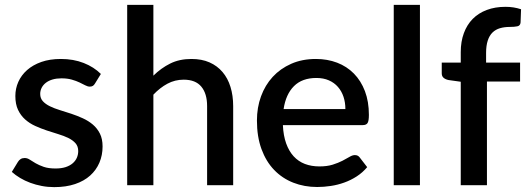

<svg xmlns="http://www.w3.org/2000/svg" viewBox="-20 -760 2166 788"><path d="M370 -417.5Q366 -410.5 361 -407.5Q356 -404.5 348.5 -404.5Q340 -404.5 330 -409.8Q320 -415 306.5 -421.5Q293 -428 274.8 -433.2Q256.5 -438.5 232 -438.5Q212 -438.5 195.8 -433.8Q179.5 -429 168.2 -420.2Q157 -411.5 151 -399.8Q145 -388 145 -374.5Q145 -356.5 156 -344.5Q167 -332.5 185 -323.8Q203 -315 226 -308Q249 -301 273 -293Q297 -285 320 -274.5Q343 -264 361 -248.8Q379 -233.5 390 -211.8Q401 -190 401 -159Q401 -123 388 -92.5Q375 -62 350 -39.5Q325 -17 287.8 -4.5Q250.5 8 202.5 8Q176 8 151.2 3.2Q126.5 -1.5 104.2 -9.8Q82 -18 62.8 -29.5Q43.5 -41 28.5 -54.5L53.5 -95.5Q58 -103 64.8 -107.2Q71.5 -111.5 81.5 -111.5Q92 -111.5 102.2 -104.8Q112.5 -98 126.2 -90Q140 -82 159.5 -75.2Q179 -68.5 208 -68.5Q232 -68.5 249.5 -74.2Q267 -80 278.5 -90Q290 -100 295.5 -112.8Q301 -125.5 301 -140Q301 -159.5 290 -172Q279 -184.5 260.8 -193.5Q242.5 -202.5 219.2 -209.5Q196 -216.5 172 -224.5Q148 -232.5 124.8 -243Q101.5 -253.5 83.2 -269.8Q65 -286 54 -309.2Q43 -332.5 43 -366Q43 -396.5 55.2 -424Q67.5 -451.5 91.2 -472.5Q115 -493.5 149.8 -505.8Q184.5 -518 230 -518Q281.5 -518 323.5 -501.5Q365.5 -485 394 -456.5Z M609.5 -449.5Q641 -480.5 678.5 -499.2Q716 -518 766 -518Q808 -518 839.8 -504Q871.5 -490 893.2 -464.5Q915 -439 926 -403.2Q937 -367.5 937 -324.5V0H830V-324.5Q830 -376 806.2 -404.5Q782.5 -433 734 -433Q698 -433 667.2 -416.5Q636.5 -400 609.5 -371.5V0H502V-740H609.5Z M1397.5 -312.5Q1397.5 -339.5 1389.8 -362.8Q1382 -386 1367 -403.2Q1352 -420.5 1329.8 -430.2Q1307.5 -440 1278.5 -440Q1220 -440 1186.5 -406.5Q1153 -373 1144 -312.5ZM1141 -246.5Q1143 -203 1154.5 -171.2Q1166 -139.5 1185.2 -118.5Q1204.5 -97.5 1231.2 -87.2Q1258 -77 1291 -77Q1322.5 -77 1345.5 -84.2Q1368.5 -91.5 1385.5 -100.2Q1402.5 -109 1414.5 -116.2Q1426.5 -123.5 1436.5 -123.5Q1449.5 -123.5 1456.5 -113.5L1487 -74Q1468 -51.5 1444 -36Q1420 -20.5 1393 -10.8Q1366 -1 1337.5 3.2Q1309 7.5 1282 7.5Q1229 7.5 1183.8 -10.2Q1138.5 -28 1105.2 -62.5Q1072 -97 1053.2 -148Q1034.5 -199 1034.5 -265.5Q1034.5 -318.5 1051.2 -364.5Q1068 -410.5 1099.2 -444.5Q1130.5 -478.5 1175.2 -498.2Q1220 -518 1276.5 -518Q1323.5 -518 1363.5 -502.8Q1403.5 -487.5 1432.5 -458Q1461.5 -428.5 1477.8 -385.8Q1494 -343 1494 -288.5Q1494 -263.5 1488.5 -255Q1483 -246.5 1468.5 -246.5Z M1703.5 -740V0H1596V-740Z M1871 0V-424.5L1821 -431.5Q1808.5 -434 1800.8 -440.5Q1793 -447 1793 -459V-503H1871V-546Q1871 -589.5 1883.8 -624Q1896.5 -658.5 1920.2 -682.5Q1944 -706.5 1978 -719.2Q2012 -732 2054.5 -732Q2072 -732 2087.8 -729.5Q2103.5 -727 2118.5 -722L2116.5 -668Q2115.5 -654.5 2103.2 -652Q2091 -649.5 2072.5 -649.5Q2050 -649.5 2032 -644.2Q2014 -639 2001.2 -626.5Q1988.5 -614 1981.8 -593.5Q1975 -573 1975 -542.5V-503H2114.5V-425.5H1978.5V0Z"/></svg>

Font: Lato SemiBold
Style: Regular
Weight: 600
Designer: Lukasz Dziedzic with Adam Twardoch and Botio Nikoltchev
Foundry: tyPoland Lukasz Dziedzic
Version: Version 2.015; 2015-08-06; http://www.latofonts.com/